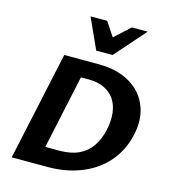

<svg xmlns="http://www.w3.org/2000/svg" viewBox="-131 -1019 992 1123"><g transform="rotate(15 365.5 -458.0)"><path d="M45 0 187 -658H396Q479 -658 543.5 -632.5Q608 -607 649 -560.5Q690 -514 704.5 -451Q719 -388 702 -313Q680 -214 619 -144Q558 -74 466.5 -37Q375 0 262 0ZM219 -110H305Q374 -110 421.5 -132.5Q469 -155 498.5 -198Q528 -241 541 -301Q553 -357 547.5 -404Q542 -451 519 -485Q496 -519 456.5 -538Q417 -557 362 -557H315ZM361 -731 407 -806 527 -916H623L460 -731ZM361 -731 277 -916H378L450 -807L460 -731Z"/></g></svg>

Font: Ysabeau Infant ExtraBold
Style: Italic
Weight: 800
Italic angle: -12°
Designer: Christian Thalmann (Catharsis Fonts)
Version: Version 2.001;gftools[0.9.30]; featfreeze: ss01,ss02,lnum